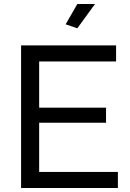

<svg xmlns="http://www.w3.org/2000/svg" viewBox="-20 -936 645 956"><path d="M365 -795 453 -916H365L307 -815ZM567 -80H175V-325H508V-400H175V-630H558V-710H85V0H567Z"/></svg>

Font: FIGSv2-sans-serif Medium
Style: Regular
Weight: 500
Designer: Matt McInerney, Pablo Impallari, Rodrigo Fuenzalida,Mirko Velimirovic
Foundry: Matt McInerney, Pablo Impallari, Rodrigo Fuenzalida
Version: Version 4.021;hotconv 1.0.109;makeotfexe 2.5.65596